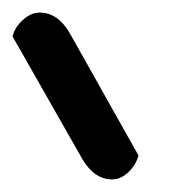

<svg xmlns="http://www.w3.org/2000/svg" viewBox="-24 -810 272 305"><path d="M39 -790Q68 -790 87 -757L196 -563Q192 -548 180 -536.5Q168 -525 154 -525Q126 -525 107 -557L-4 -752Q-1 -766 12 -778Q25 -790 39 -790Z"/></svg>

Font: Sofia
Style: Regular
Weight: 400
Designer: Paula Nazal and Daniel Hernndez
Foundry: Paula Nazal, Daniel Hernndez
Version: Version 1.001